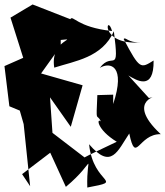

<svg xmlns="http://www.w3.org/2000/svg" viewBox="-23 -780 740 860"><path d="M76 0 202 -96 272 57C414 -62 363 -100 368 60C542 27 395 51 376 -134C476 -17 504 -105 556 -182C586 -40 596 -181 697 -179C524 -340 717 -354 644 -341L552 -442C587 -421 667 -370 665 -509C607 -473 603 -468 531 -605C539 -617 549 -588 606 -590C419 -577 455 -726 479 -641C320 -658 304 -715 292 -694L123 -760L24 -701L81 -521L-3 -484L19 -304L101 -270L40 -374L83 -224L112 54ZM484 -356 413 -354C407 -219 409 -278 429 -236C409 -254 410 -200 500 -145C397 -95 233 -24 379 -57L212 -185L201 -344L294 -212L347 -398L161 -451L249 -574V-601C335 -609 200 -603 220 -477C313 -507 435 -522 487 -640C513 -436 482 -554 424 -476C471 -504 541 -486 484 -314Z"/></svg>

Font: Asimov Silicon
Style: Regular
Weight: 400
Designer: Google
Version: Version 2.000980; 2014